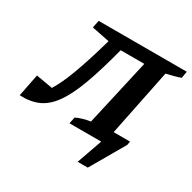

<svg xmlns="http://www.w3.org/2000/svg" viewBox="-174 -682 985 985"><g transform="rotate(30 319.0 -190.0)"><path d="M653 -490Q633 -483 612.5 -477.5Q592 -472 570 -467L490 -74H587L583 -52L466 150H406L459 0H271L279 -39Q319 -57 362 -63L451 -456H311Q275 -317 241.5 -227Q208 -137 170.5 -85.5Q133 -34 86.5 -14Q40 6 -22 3L4 -129L102 -112Q133 -162 163 -242.5Q193 -323 222 -424L234 -465L129 -486L138 -530H660Z"/></g></svg>

Font: Piazzolla SC SemiBold
Style: Italic
Weight: 600
Italic angle: -11.3°
Designer: Juan Pablo del Peral
Foundry: Huerta Tipografica
Version: Version 1.330